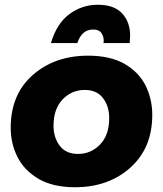

<svg xmlns="http://www.w3.org/2000/svg" viewBox="-20 -781 684 807"><path d="M525 -600H415L416 -610Q416 -628 406 -642.5Q396 -657 371 -657Q324 -657 305 -600H194Q218.5 -682.5 271.8 -721.8Q325 -761 391 -761Q460 -761 493.5 -724.5Q527 -688 527 -631ZM295 6Q205 6 145 -27.5Q82.5 -63.5 53.8 -120.5Q25 -177.5 25 -244Q25 -384 117.5 -465.5Q210 -547 350 -547Q441 -547 501 -514Q563.5 -478.5 591.8 -421.5Q620 -364.5 620 -298Q620 -159 528 -76.5Q436 6 295 6ZM308 -134Q362 -134 400.5 -173.5Q439 -213 439 -285Q439 -334 413 -368.5Q387 -403 336 -403Q282 -403 243.5 -363.5Q205 -324 205 -252Q205 -203 231 -168.5Q257 -134 308 -134Z"/></svg>

Font: Argentum Sans
Style: Bold Italic
Weight: 700
Italic angle: -11°
Designer: Julieta Ulanovsky (font), Cristiano Sobral (main changes and remaster)
Foundry: Julieta Ulanovsky (font), Cristiano Sobral (main changes and remaster)
Version: Version 2.007;June 15, 2022;FontCreator 14.0.0.2814 64-bit; 